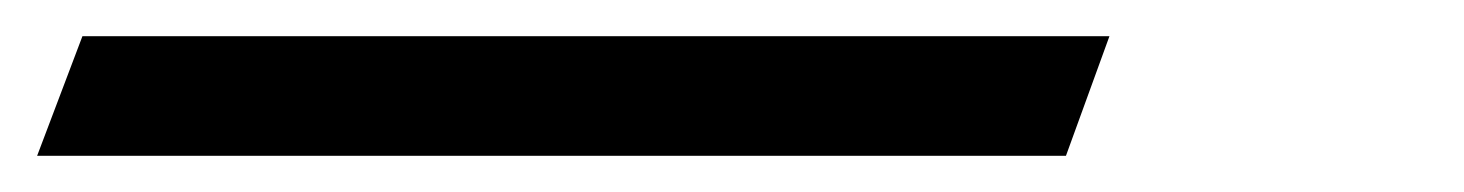

<svg xmlns="http://www.w3.org/2000/svg" viewBox="-50 10 808 106"><path d="M-29.5 96 -4.5 30H562.5L538.5 96Z"/></svg>

Font: Libre Caslon Text SemiBold Italic
Style: Regular
Weight: 600
Italic angle: -22.583°
Designer: Pablo Impallari, Rodrigo Fuenzalida, Katja Schimmel
Foundry: Pablo Impallari, Rodrigo Fuenzalida
Version: Version 2.000